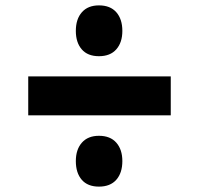

<svg xmlns="http://www.w3.org/2000/svg" viewBox="-20 -762 740 714"><path d="M435 -163Q435 -119 412.5 -93.5Q390 -68 348 -68Q306 -68 284 -93.5Q262 -119 262 -163Q262 -206 284.5 -231.5Q307 -257 348 -257Q390 -257 412.5 -231.5Q435 -206 435 -163ZM615 -478V-333H85V-478ZM435 -647Q435 -604 412.5 -578.5Q390 -553 348 -553Q306 -553 284 -578.5Q262 -604 262 -647Q262 -691 284.5 -716.5Q307 -742 348 -742Q390 -742 412.5 -716.5Q435 -691 435 -647Z"/></svg>

Font: Sinkin Sans 700 Bold
Style: Bold
Weight: 700
Designer: Keith Bates
Foundry: K-Type
Version: Sinkin Sans (version 1.0)  by Keith Bates   •   © 2014   www